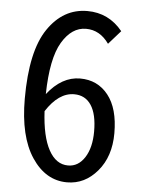

<svg xmlns="http://www.w3.org/2000/svg" viewBox="-53 -768 606 821"><g transform="rotate(5 250.0 -357.5)"><path d="M263.7 -60.5Q307.6 -60.5 335 -103Q362.3 -145.5 362.3 -214.8Q362.3 -289.1 336.9 -327.6Q311.5 -366.2 263.7 -366.2Q197.3 -366.2 143.6 -283.2Q149.4 -174.8 180.7 -117.7Q211.9 -60.5 263.7 -60.5ZM440.4 -652.3 388.7 -593.8Q349.6 -649.4 290 -649.4Q228.5 -649.4 187 -579.6Q145.5 -509.8 142.6 -356.4Q205.1 -435.5 283.2 -435.5Q358.4 -435.5 403.8 -378.4Q449.2 -321.3 449.2 -214.8Q449.2 -115.2 395.5 -51.8Q341.8 11.7 265.6 11.7Q173.8 11.7 114.3 -77.6Q54.7 -167 54.7 -329.1Q54.7 -533.2 120.1 -629.4Q185.5 -725.6 289.1 -725.6Q380.9 -725.6 440.4 -652.3Z"/></g></svg>

Font: GenEi Gothic M Regular
Style: Regular
Weight: 400
Designer: o_tamon (Modified); [Source Han Sans]
Ryoko NISHIZUKA  (kana & ideographs); Paul D. Hunt (Latin, Greek & Cyrillic); Wenl
Version: Version 1.1a;Original Version 1.004